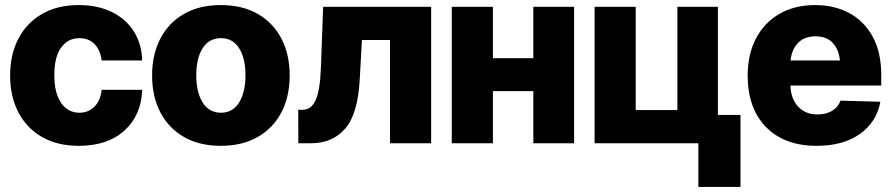

<svg xmlns="http://www.w3.org/2000/svg" viewBox="-20 -573 3563 768"><path d="M295.4 10.3Q209 10.3 147.5 -25.4Q85.9 -61 53.2 -124.3Q20.5 -187.5 20.5 -271Q20.5 -355 53.5 -418.2Q86.4 -481.4 147.9 -517.1Q209.5 -552.7 295.4 -552.7Q371.1 -552.7 427.2 -525.1Q483.4 -497.6 515.1 -447.8Q546.9 -397.9 548.8 -331.1H386.7Q381.3 -373 358.2 -396.7Q335 -420.4 297.9 -420.4Q252 -420.4 224.6 -382.8Q197.3 -345.2 197.3 -272.5Q197.3 -200.2 224.6 -161.1Q252 -122.1 297.9 -122.1Q333.5 -122.1 357.7 -146.2Q381.8 -170.4 386.7 -213.9H548.8Q545.4 -112.3 478 -51Q410.6 10.3 295.4 10.3Z M863.3 10.3Q777.3 10.3 715.8 -25.1Q654.3 -60.5 621.3 -123.8Q588.4 -187 588.4 -271Q588.4 -355 621.3 -418.5Q654.3 -481.9 715.8 -517.3Q777.3 -552.7 863.3 -552.7Q949.2 -552.7 1011 -517.3Q1072.8 -481.9 1105.7 -418.5Q1138.7 -355 1138.7 -271Q1138.7 -187 1105.7 -123.8Q1072.8 -60.5 1011 -25.1Q949.2 10.3 863.3 10.3ZM864.3 -122.1Q911.1 -122.1 936.5 -163.1Q961.9 -204.1 961.9 -272Q961.9 -339.8 936.5 -380.1Q911.1 -420.4 864.3 -420.4Q815.9 -420.4 790.5 -380.1Q765.1 -339.8 765.1 -272Q765.1 -204.1 790.5 -163.1Q815.9 -122.1 864.3 -122.1Z M1173.3 0 1172.9 -133.8H1189.9Q1225.1 -133.8 1242.7 -172.6Q1260.3 -211.4 1263.7 -303.7L1272.5 -545.9H1704.6V0H1540V-413.1H1427.7L1418.9 -255.4Q1411.6 -117.2 1360.8 -58.6Q1310.1 0 1224.6 0Z M1951.7 -545.9V-340.3H2113.3V-545.9H2276.4V0H2113.3V-208.5H1951.7V0H1787.1V-545.9Z M2851.6 -545.9V0H2358.4V-545.9H2522.9V-132.8H2689.5V-545.9ZM2941.9 -113.3V174.8H2773.4V-113.3Z M3246.6 10.3Q3117.7 10.3 3044.2 -64.7Q2970.7 -139.6 2970.7 -271Q2970.7 -355.5 3003.7 -418.7Q3036.6 -481.9 3097.4 -517.3Q3158.2 -552.7 3240.2 -552.7Q3317.9 -552.7 3377.4 -520.5Q3437 -488.3 3470.9 -426Q3504.9 -363.8 3504.9 -273.9V-231H3141.6Q3143.6 -177.2 3172.9 -146.2Q3202.1 -115.2 3249.5 -115.2Q3283.7 -115.2 3307.9 -129.4Q3332 -143.6 3342.3 -170.4L3501.5 -166Q3486.8 -85.4 3420.2 -37.6Q3353.5 10.3 3246.6 10.3ZM3242.2 -427.7Q3197.8 -427.7 3172.4 -401.6Q3147 -375.5 3142.1 -331.1H3339.8Q3335 -376.5 3310.3 -402.1Q3285.6 -427.7 3242.2 -427.7Z"/></svg>

Font: Inter Tight ExtraBold
Style: Regular
Weight: 800
Designer: Rasmus Andersson
Foundry: rsms
Version: Version 3.004; ttfautohint (v1.8.4.7-5d5b)